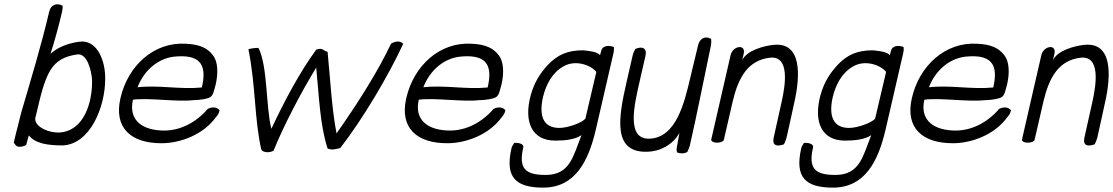

<svg xmlns="http://www.w3.org/2000/svg" viewBox="-20 -665 5090 878"><path d="M43 -13C51 -2 54 6 68 6C92 6 100 -3 100 -3C102 -13 112 -46 112 -46C140 -9 198 0 266 0C393 -5 461 -177 461 -303C463 -381 427 -488 340 -474C288 -466 246 -450 211 -419C231 -481 249 -548 264 -612C266 -622 267 -631 266 -639C242 -652 213 -646 205 -612C170 -461 120 -297 77 -150C64 -95 55 -66 43 -13ZM147 -148C190 -335 214 -398 332 -416C379 -423 398 -343 401 -299C403 -194 363 -66 252 -59C205 -57 147 -81 141 -117C140 -125 146 -142 147 -148Z M531 -217C499 -79 580 -10 718 -10C806 -10 911 -50 968 -130C976 -138 982 -149 984 -161C973 -175 951 -178 930 -167C874 -102 802 -68 731 -68C634 -68 566 -113 588 -209C660 -219 789 -198 864 -207C864 -207 908 -207 936 -218C957 -226 958 -253 966 -277C979 -333 976 -384 954 -412C929 -445 894 -462 830 -465C683 -474 565 -364 531 -217ZM609 -266C638 -342 704 -403 789 -407C904 -415 925 -359 903 -265C804 -255 708 -277 609 -266Z M1116 -440C1150 -271 1143 -118 1175 19C1182 33 1213 35 1231 24C1277 -90 1357 -243 1426 -356C1439 -225 1443 -94 1478 14C1499 23 1513 17 1536 12C1639 -121 1755 -316 1824 -465C1809 -480 1787 -477 1768 -465C1709 -339 1611 -185 1519 -55C1497 -167 1490 -309 1478 -428C1458 -433 1455 -449 1426 -438C1350 -334 1280 -202 1221 -76C1195 -178 1205 -360 1162 -446C1149 -446 1128 -444 1116 -440Z M1838 -217C1806 -79 1887 -10 2025 -10C2113 -10 2218 -50 2275 -130C2283 -138 2289 -149 2291 -161C2280 -175 2258 -178 2237 -167C2181 -102 2109 -68 2038 -68C1941 -68 1873 -113 1895 -209C1967 -219 2096 -198 2171 -207C2171 -207 2215 -207 2243 -218C2264 -226 2265 -253 2273 -277C2286 -333 2283 -384 2261 -412C2236 -445 2201 -462 2137 -465C1990 -474 1872 -364 1838 -217ZM1916 -266C1945 -342 2011 -403 2096 -407C2211 -415 2232 -359 2210 -265C2111 -255 2015 -277 1916 -266Z M2319 13C2289 144 2336 193 2464 193C2609 193 2671 74 2705 -74L2786 -425C2788 -434 2788 -442 2787 -450C2767 -458 2735 -459 2729 -431L2724 -413C2708 -429 2681 -431 2647 -435C2574 -435 2530 -414 2487 -370C2451 -331 2423 -290 2406 -226C2376 -112 2409 -22 2519 -22C2564 -22 2610 -27 2639 -47C2601 49 2587 135 2475 135C2380 135 2351 104 2373 9C2377 -8 2347 -14 2331 -11C2328 -4 2320 4 2319 13ZM2463 -221C2477 -280 2507 -334 2556 -361C2611 -394 2683 -367 2707 -336L2657 -123C2643 -104 2577 -80 2538 -80C2460 -80 2445 -141 2463 -221Z M2846 -293C2806 -121 2782 34 2941 29C3001 27 3057 -4 3087 -57C3082 -34 3080 -14 3075 9C3073 18 3074 25 3076 32C3090 38 3109 38 3123 30C3128 20 3132 10 3135 -1C3168 -146 3199 -305 3231 -457C3233 -467 3233 -477 3232 -487C3205 -503 3179 -489 3172 -457L3136 -307C3109 -193 3072 -38 2953 -31C2841 -24 2881 -187 2905 -293L2932 -411C2939 -443 2919 -456 2885 -441C2880 -431 2875 -421 2873 -411Z M3232 -25C3238 -6 3286 -11 3290 -25L3331 -203C3357 -311 3400 -389 3500 -401C3592 -412 3573 -280 3553 -193C3539 -132 3530 -88 3518 -36C3510 0 3531 7 3565 -5C3570 -15 3574 -25 3577 -36C3589 -88 3601 -146 3612 -195C3641 -322 3646 -472 3519 -460C3474 -456 3393 -434 3374 -389L3381 -420C3391 -465 3331 -456 3321 -413Z M3644 13C3614 144 3661 193 3789 193C3934 193 3996 74 4030 -74L4111 -425C4113 -434 4113 -442 4112 -450C4092 -458 4060 -459 4054 -431L4049 -413C4033 -429 4006 -431 3972 -435C3899 -435 3855 -414 3812 -370C3776 -331 3748 -290 3731 -226C3701 -112 3734 -22 3844 -22C3889 -22 3935 -27 3964 -47C3926 49 3912 135 3800 135C3705 135 3676 104 3698 9C3702 -8 3672 -14 3656 -11C3653 -4 3645 4 3644 13ZM3788 -221C3802 -280 3832 -334 3881 -361C3936 -394 4008 -367 4032 -336L3982 -123C3968 -104 3902 -80 3863 -80C3785 -80 3770 -141 3788 -221Z M4150 -217C4118 -79 4199 -10 4337 -10C4425 -10 4530 -50 4587 -130C4595 -138 4601 -149 4603 -161C4592 -175 4570 -178 4549 -167C4493 -102 4421 -68 4350 -68C4253 -68 4185 -113 4207 -209C4279 -219 4408 -198 4483 -207C4483 -207 4527 -207 4555 -218C4576 -226 4577 -253 4585 -277C4598 -333 4595 -384 4573 -412C4548 -445 4513 -462 4449 -465C4302 -474 4184 -364 4150 -217ZM4228 -266C4257 -342 4323 -403 4408 -407C4523 -415 4544 -359 4522 -265C4423 -255 4327 -277 4228 -266Z M4653 -25C4659 -6 4707 -11 4711 -25L4752 -203C4778 -311 4821 -389 4921 -401C5013 -412 4994 -280 4974 -193C4960 -132 4951 -88 4939 -36C4931 0 4952 7 4986 -5C4991 -15 4995 -25 4998 -36C5010 -88 5022 -146 5033 -195C5062 -322 5067 -472 4940 -460C4895 -456 4814 -434 4795 -389L4802 -420C4812 -465 4752 -456 4742 -413Z"/></svg>

Font: Comica
Style: RgIta
Weight: 400
Designer: Jasper
Foundry: KineticPlasma Fonts/Cannot Into Space Fonts
Version: Version 0.89